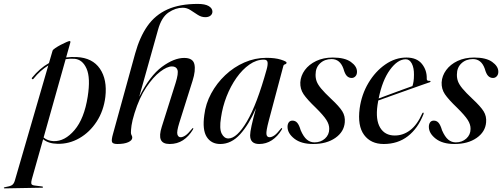

<svg xmlns="http://www.w3.org/2000/svg" viewBox="-127 -746 2631 1006"><path d="M49 -334Q45.5 -329 41.5 -332Q37.5 -335 41.5 -339.5Q61 -363.5 82.8 -382.5Q104.5 -401.5 129.5 -415.5L148.5 -480.5Q150 -485.5 162.5 -494Q175 -502.5 191 -511Q207 -519.5 220.5 -525.2Q234 -531 237.5 -531Q244 -531 241 -521.5L219.5 -445Q246.5 -448.5 275.5 -447Q357.5 -443 396.5 -386Q435.5 -329 425 -238Q416 -165 379.5 -109Q343 -53 289 -22Q235 9 174 7.5Q126.5 6.5 99 -16.5L39.5 194Q35.5 209 37.2 216.5Q39 224 54 226L93.5 231Q98.5 231.5 98.5 234.5Q98.5 237.5 93.5 237.5L-102 241Q-107 241 -107 238.5Q-107 236 -102 235Q-74.5 230.5 -64.5 224Q-54.5 217.5 -49.5 201L126 -403Q83.5 -377 49 -334ZM153.5 -6.5Q212.5 -4.5 263.5 -64.5Q314.5 -124.5 332.5 -239.5Q348 -338 326.5 -386.5Q305 -435 262.5 -438Q239.5 -439.5 217 -436L101.5 -25.5Q122.5 -8 153.5 -6.5Z M578 -153.5Q565.5 -113 562.2 -89.2Q559 -65.5 559 -51.5Q559 -43 562.5 -37.5Q566 -32 566 -25Q566 -10.5 545 -1Q524 8.5 488 8.5Q464 8.5 460 -2Q456 -12.5 465 -44L581 -465Q605 -552 645.5 -609.8Q686 -667.5 750.2 -696.5Q814.5 -725.5 909.5 -725.5Q947.5 -725.5 966.8 -714Q986 -702.5 986 -685Q986 -672.5 976 -664.2Q966 -656 948.5 -656Q928 -656 909.2 -668.2Q890.5 -680.5 871.2 -693Q852 -705.5 830.5 -705.5Q793 -705.5 756 -680.5Q719 -655.5 701 -590L602.5 -239Q658.5 -349.5 721.8 -396Q785 -442.5 838 -442.5Q884 -442.5 891.5 -409.5Q899 -376.5 882 -323L812.5 -102.5Q798 -56 802.5 -41.5Q807 -27 819.5 -27Q830.5 -27 844.2 -36Q858 -45 878.5 -70.5Q882.5 -76 884.5 -75Q887.5 -74 883.5 -66.5Q862 -31 831.8 -11.2Q801.5 8.5 762 8.5Q725.5 8.5 715.8 -13.8Q706 -36 720.5 -81.5L793 -311Q809 -362 802.8 -380Q796.5 -398 774 -398Q748.5 -398 712 -370.2Q675.5 -342.5 639.2 -288.2Q603 -234 578 -153.5Z M1281 -112.5Q1267 -59.5 1269 -43.2Q1271 -27 1285.5 -27Q1296.5 -27 1310 -36Q1323.5 -45 1343.5 -70.5Q1347.5 -76 1350 -75Q1353 -74 1349 -66.5Q1327.5 -31 1297.5 -11.2Q1267.5 8.5 1231 8.5Q1183.5 8.5 1183.5 -37Q1183.5 -68.5 1214.5 -179.5Q1177.5 -93.5 1131.2 -42.5Q1085 8.5 1027 8.5Q980 8.5 956.2 -28.5Q932.5 -65.5 943.5 -143.5Q950.5 -202.5 979.5 -256.2Q1008.5 -310 1053.2 -352.2Q1098 -394.5 1153.5 -418.8Q1209 -443 1268.5 -443Q1315 -443 1344.8 -433.5Q1374.5 -424 1374.5 -418Q1374.5 -411.5 1366.8 -409.2Q1359 -407 1357.5 -400ZM1031 -130Q1021.5 -71.5 1034.5 -46Q1047.5 -20.5 1069.5 -20.5Q1114 -20.5 1166.5 -109.2Q1219 -198 1270.5 -383.5Q1277 -407.5 1274.8 -420.5Q1272.5 -433.5 1255.5 -433.5Q1216.5 -433.5 1179.8 -407.8Q1143 -382 1112.2 -338.5Q1081.5 -295 1060.2 -240.8Q1039 -186.5 1031 -130Z M1520.5 0Q1553.5 0 1575.8 -20Q1598 -40 1598 -70.5Q1598.5 -93.5 1583.2 -117.5Q1568 -141.5 1527.5 -181.5Q1482 -225 1463.5 -252.5Q1445 -280 1446.5 -314.5Q1448.5 -349 1470.2 -378.8Q1492 -408.5 1529.8 -426.5Q1567.5 -444.5 1617 -444.5Q1679 -444.5 1711 -421.8Q1743 -399 1743.5 -371.5Q1744 -356 1735.8 -346.8Q1727.5 -337.5 1715.5 -337.5Q1701 -337.5 1690.5 -348Q1680 -358.5 1672.5 -386Q1654.5 -436.5 1610.5 -436.5Q1574 -436.5 1550.2 -414.2Q1526.5 -392 1526.5 -355.5Q1526 -337 1532 -320.2Q1538 -303.5 1555.5 -282.2Q1573 -261 1608 -228Q1650.5 -188.5 1666.5 -162.8Q1682.5 -137 1679.5 -105Q1675.5 -55 1629.8 -23.2Q1584 8.5 1514 8.5Q1451 8.5 1415.2 -19.5Q1379.5 -47.5 1379.5 -81.5Q1379.5 -95.5 1386 -104.8Q1392.5 -114 1405.5 -114Q1420.5 -114 1430.5 -102.5Q1440.5 -91 1448.5 -63.5Q1463.5 -29 1481 -14.5Q1498.5 0 1520.5 0Z M2092 -148Q2063 -73.5 2010.2 -32.5Q1957.5 8.5 1883.5 8.5Q1816 8.5 1780.8 -39Q1745.5 -86.5 1757.5 -178Q1767.5 -251 1803.5 -311.5Q1839.5 -372 1891.8 -408.2Q1944 -444.5 2002.5 -444.5Q2057 -444.5 2083.8 -411Q2110.5 -377.5 2109 -333Q2108.5 -321 2123 -322.5Q2128 -323 2129 -320Q2129.5 -317 2124.5 -315Q2118 -313 2087.5 -302.2Q2057 -291.5 2014.8 -276.5Q1972.5 -261.5 1929.2 -246Q1886 -230.5 1855 -219.5Q1852.5 -207.5 1851 -195.5Q1840 -118.5 1864.8 -77.2Q1889.5 -36 1941.5 -36Q1985.5 -36 2022.2 -64Q2059 -92 2085 -151Q2087.5 -156.5 2090.5 -156Q2094.5 -155 2092 -148ZM1999 -435.5Q1956.5 -435.5 1916.2 -380.2Q1876 -325 1857 -230Q1884.5 -240.5 1919.2 -253.2Q1954 -266 1985.2 -277.5Q2016.5 -289 2034 -295Q2037.5 -305 2039.8 -319.5Q2042 -334 2042 -354.5Q2042.5 -390 2030.8 -412.8Q2019 -435.5 1999 -435.5Z M2261 0Q2294 0 2316.2 -20Q2338.5 -40 2338.5 -70.5Q2339 -93.5 2323.8 -117.5Q2308.5 -141.5 2268 -181.5Q2222.5 -225 2204 -252.5Q2185.5 -280 2187 -314.5Q2189 -349 2210.8 -378.8Q2232.5 -408.5 2270.2 -426.5Q2308 -444.5 2357.5 -444.5Q2419.5 -444.5 2451.5 -421.8Q2483.5 -399 2484 -371.5Q2484.5 -356 2476.2 -346.8Q2468 -337.5 2456 -337.5Q2441.5 -337.5 2431 -348Q2420.5 -358.5 2413 -386Q2395 -436.5 2351 -436.5Q2314.5 -436.5 2290.8 -414.2Q2267 -392 2267 -355.5Q2266.5 -337 2272.5 -320.2Q2278.5 -303.5 2296 -282.2Q2313.5 -261 2348.5 -228Q2391 -188.5 2407 -162.8Q2423 -137 2420 -105Q2416 -55 2370.2 -23.2Q2324.5 8.5 2254.5 8.5Q2191.5 8.5 2155.8 -19.5Q2120 -47.5 2120 -81.5Q2120 -95.5 2126.5 -104.8Q2133 -114 2146 -114Q2161 -114 2171 -102.5Q2181 -91 2189 -63.5Q2204 -29 2221.5 -14.5Q2239 0 2261 0Z"/></svg>

Font: Fraunces 144pt S000
Style: Italic
Weight: 400
Italic angle: -16°
Version: Version 1.000; ttfautohint (v1.8.3)